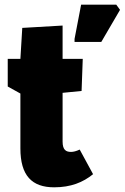

<svg xmlns="http://www.w3.org/2000/svg" viewBox="-20 -789 532 819"><path d="M211 10C282 10 334 -11 377 -46L320 -151C305 -144 293 -141 283 -141C262 -141 247 -149 247 -185V-393L328 -401L333 -538H247V-680L75 -670L67 -538H13V-420L67 -390V-156C67 -40 116 10 211 10ZM298 -623V-610H412L492 -747L476 -769H326Z"/></svg>

Font: Frost ExtraBold
Style: Regular
Weight: 800
Designer: Lee Frost
Foundry: Lee Frost for Ice Communication Norge AS
Version: Version 2.011;hotconv 1.0.107;makeotfexe 2.5.65593